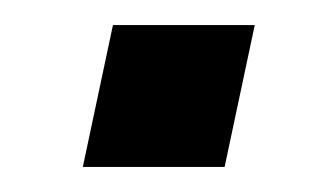

<svg xmlns="http://www.w3.org/2000/svg" viewBox="-20 -381 253 153"><path d="M46 -248 70 -361H183L159 -248Z"/></svg>

Font: Geist Regular
Style: Italic
Weight: 400
Italic angle: -12°
Designer: Basement.studio, Andrés Briganti, Mateo Zaragoza
Foundry: Basement.studio, Vercel, Andrés Briganti, Guido Ferreyra, Mateo Zaragoza
Version: Version 1.500; ttfautohint (v1.8.4.7-5d5b)